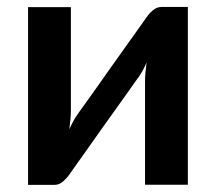

<svg xmlns="http://www.w3.org/2000/svg" viewBox="-20 -533 623 554"><path d="M522 -513V0H398.5V-299.5Q398.5 -311 399.8 -324.8Q401 -338.5 403 -352.5Q393 -329.5 381 -312Q380 -311 371 -298.2Q362 -285.5 347.8 -265.5Q333.5 -245.5 315.5 -220.2Q297.5 -195 279 -169Q235.5 -107.5 180.5 -30Q173.5 -19.5 162.2 -9.5Q151 0.5 136.5 0.5H61V-512.5H184.5V-213Q184.5 -201.5 183.2 -187.8Q182 -174 180 -160Q191 -184.5 202 -200.5Q202.5 -201.5 211.5 -214Q220.5 -226.5 234.8 -246.5Q249 -266.5 267 -291.8Q285 -317 303.5 -343.5Q347 -405 402.5 -482.5Q409.5 -493.5 421 -503.2Q432.5 -513 447 -513Z"/></svg>

Font: Lato
Style: Bold
Weight: 700
Designer: Lukasz Dziedzic with Adam Twardoch and Botio Nikoltchev
Foundry: tyPoland Lukasz Dziedzic
Version: Version 2.010; 2014-09-01; http://www.latofonts.com/; ttfaut